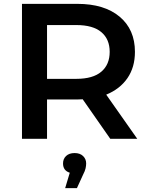

<svg xmlns="http://www.w3.org/2000/svg" viewBox="-20 -720 771 996"><path d="M94 0V-700H381Q521 -700 600.5 -633.5Q680 -567 680 -451Q680 -371 641 -314.5Q602 -258 531 -229L692 0H552L409 -205Q396 -204 382 -204H224V0ZM224 -311H376Q462 -311 505.5 -348Q549 -385 549 -451Q549 -517 505.5 -553.5Q462 -590 376 -590H224ZM318 256 342 176Q307 165 307 128Q307 104 323 89Q339 74 367 74Q395 74 411 89.5Q427 105 427 128Q427 139 424 153Q421 167 411 186L379 256Z"/></svg>

Font: Montserrat SemiBold
Style: Regular
Weight: 600
Designer: Julieta Ulanovsky
Foundry: Julieta Ulanovsky
Version: Version 9.000; ttfautohint (v1.8.4.7-5d5b)